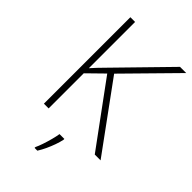

<svg xmlns="http://www.w3.org/2000/svg" viewBox="-275 -807 1121 1121"><g transform="rotate(45 285.0 -246.5)"><path d="M102 0V-714H141V-332Q156 -349 172.5 -366.5Q189 -384 206 -401L512 -714H563L268 -414L570 0H522L239 -386L141 -290V0ZM332 68Q327 92 317.5 118.5Q308 145 296 171Q284 197 269 221H246V214Q254 198 263.5 170Q273 142 281 112Q289 82 292 61H332Z"/></g></svg>

Font: Noto Sans Symbols ExtraLight
Style: Regular
Weight: 250
Version: Version 2.002